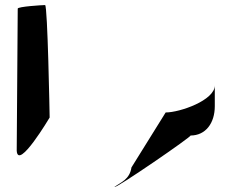

<svg xmlns="http://www.w3.org/2000/svg" viewBox="-20 -740 948 758"><path d="M46 -145C51 -65 176 -276 176 -276C176 -284 168 -720 158 -720C147 -720 50 -714 50 -706ZM432 -2C432 9 743 -205 732 -205C792 -205 828 -254 828 -321V-403C828 -344 690 -296 634 -296L499 -79C492 -31 456 -20 432 -2Z"/></svg>

Font: Ampere
Style: Regular
Weight: 400
Version: Version 1